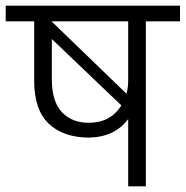

<svg xmlns="http://www.w3.org/2000/svg" viewBox="-40 -654 652 674"><path d="M410 -373C410 -355 408 -339 404 -325L142 -578V-579H410ZM142 -517 386 -284C360.7 -243.3 322.7 -223 272 -223C232 -223 200.3 -235.5 177 -260.5C153.7 -285.5 142 -323.7 142 -375ZM592 -634H-20V-579H80V-370C80 -302 97.2 -251.8 131.5 -219.5C165.8 -187.2 213 -171 273 -171C333 -172.3 378.7 -194 410 -236V0H472V-579H592Z"/></svg>

Font: Hind Light
Style: Regular
Weight: 300
Designer: Manushi Parikh, Satya Rajpurohit
Foundry: Indian Type Foundry
Version: Version 1.201;PS 1.0;hotconv 1.0.78;makeotf.lib2.5.61930; tt